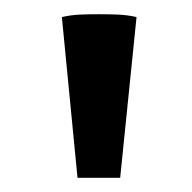

<svg xmlns="http://www.w3.org/2000/svg" viewBox="-20 -694 270 270"><path d="M89 -444 67 -670Q80 -673 93 -673.5Q106 -674 119 -674Q132 -674 145.5 -673.5Q159 -673 172 -670L149 -444Z"/></svg>

Font: Piazzolla 24pt SemiBold
Style: Regular
Weight: 600
Designer: Juan Pablo del Peral
Foundry: Huerta Tipografica
Version: Version 2.005